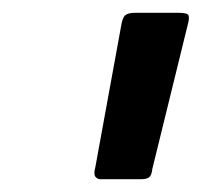

<svg xmlns="http://www.w3.org/2000/svg" viewBox="-20 -726 315 300"><path d="M137 -446Q132 -446 129 -450Q126 -454 129 -465L169 -684Q171 -698 175.5 -702Q180 -706 191 -706H259Q273 -706 274.5 -702Q276 -698 274 -690L218 -462Q217 -452 213 -449Q209 -446 201 -446Z"/></svg>

Font: Glory
Style: Bold Italic
Weight: 700
Italic angle: -12°
Version: Version 1.011